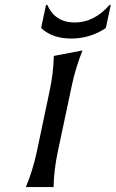

<svg xmlns="http://www.w3.org/2000/svg" viewBox="-20 -762 471 782"><path d="M167.5 -742.2H172.4Q204.6 -670.4 284.2 -670.4Q363.8 -670.4 426.3 -742.2H431.2L411.1 -647.9Q347.2 -605 270 -605Q192.9 -605 147.5 -647.9ZM85.4 0Q113.3 -66.9 129.9 -144L181.6 -389.2Q197.8 -463.9 199.2 -534.2L315.9 -556.6Q286.6 -481.9 272.5 -413.6L215.3 -144Q199.2 -67.4 198.2 0Z"/></svg>

Font: Classica
Style: Book Oblique
Weight: 400
Italic angle: -12°
Designer: Wojciech Kalinowski "wmk69" (wmk69@o2.pl)
Foundry: Wojciech Kalinowski "wmk69" (wmk69@o2.pl)
Version: Version 2.1.1; 2021-05-14